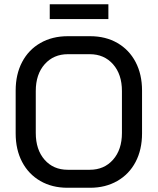

<svg xmlns="http://www.w3.org/2000/svg" viewBox="-20 -879 745 907"><path d="M54 -249V-451Q54 -528 84.5 -586Q115 -644 171 -676Q227 -708 300 -708H406Q479 -708 534.5 -676Q590 -644 620.5 -586Q651 -528 651 -451V-249Q651 -172 620.5 -114Q590 -56 534 -24Q478 8 406 8H299Q226 8 170.5 -24Q115 -56 84.5 -114Q54 -172 54 -249ZM404 -77Q472 -77 514 -124.5Q556 -172 556 -251V-449Q556 -528 514 -575.5Q472 -623 404 -623H301Q233 -623 191 -575.5Q149 -528 149 -449V-251Q149 -172 190.5 -124.5Q232 -77 300 -77ZM215 -859H492V-789H215Z"/></svg>

Font: Bai Jamjuree Medium
Style: Regular
Weight: 500
Version: Version 1.000; ttfautohint (v1.6)